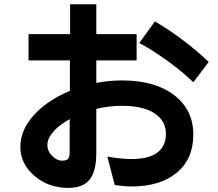

<svg xmlns="http://www.w3.org/2000/svg" viewBox="-20 -829 1040 916"><path d="M313.5 -395.5V-541H116.2V-666H314.5V-808.6H439.5V-666H631.8V-541H439.5V-433.6Q500 -445.3 562.5 -445.3Q719.7 -445.3 811 -375Q902.3 -304.7 902.3 -187.5Q902.3 -70.3 823.2 -4.9Q744.1 60.5 607.4 60.5Q573.2 60.5 527.3 53.7L492.2 -82Q556.6 -70.3 606.4 -70.3Q771.5 -70.3 771.5 -191.4Q771.5 -252.9 716.8 -288.6Q662.1 -324.2 562.5 -324.2Q500 -324.2 439.5 -309.6V-100.6Q439.5 -11.7 407.7 27.8Q376 67.4 305.7 67.4Q210.9 67.4 144 9.8Q77.1 -47.9 77.1 -128.4Q77.1 -209 142.1 -280.3Q207 -351.6 313.5 -395.5ZM312.5 -104.5V-260.7Q262.7 -233.4 234.4 -200.7Q206.1 -168 206.1 -137.7Q206.1 -107.4 229 -85Q252 -62.5 274.9 -62.5Q297.9 -62.5 305.2 -71.8Q312.5 -81.1 312.5 -104.5ZM644.5 -624 718.8 -726.6Q781.2 -691.4 853 -637.2Q924.8 -583 975.6 -533.2L902.3 -436.5Q853.5 -484.4 780.3 -537.6Q707 -590.8 644.5 -624Z"/></svg>

Font: GenEi M Gothic v2 Bold
Style: Regular
Weight: 700
Version: Version 2.0